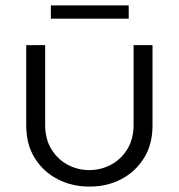

<svg xmlns="http://www.w3.org/2000/svg" viewBox="-20 -677 661 710"><path d="M311 13Q246 13 193 -14.5Q140 -42 108.5 -92.5Q77 -143 77 -213V-510H147V-216Q147 -162 170.5 -124.5Q194 -87 231 -67.5Q268 -48 310 -48Q353 -48 390.5 -68Q428 -88 451 -125.5Q474 -163 474 -216V-510H544V-213Q544 -143 512.5 -92.5Q481 -42 428.5 -14.5Q376 13 311 13ZM168 -608V-657H456V-608Z"/></svg>

Font: MuseoModerno Light
Style: Regular
Weight: 300
Designer: Pablo Cosgaya, Héctor Gatti, Marcela Romero, and the Authors of The MuseoModerno Project.
Foundry: Omnibus-Type Team
Version: Version 1.001